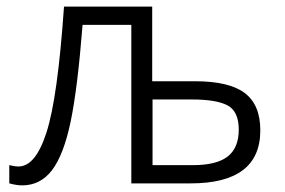

<svg xmlns="http://www.w3.org/2000/svg" viewBox="-20 -553 860 579"><path d="M8 0V-55Q24 -51 36 -51Q87 -51 120 -153Q154 -258 173 -533H439V-308H568Q671 -308 718 -272.5Q765 -237 765 -160Q765 0 555 0H376V-478H229Q214 -287 193 -186Q172 -86 137 -40Q102 6 47 6Q30 6 8 0ZM562 -55Q633 -55 666.5 -81Q700 -107 700 -162Q700 -217 666.5 -235Q633 -253 559 -253H440V-55Z"/></svg>

Font: OpenSansMMV
Style: Light
Weight: 300
Foundry: Ascender Corporation
Version: Version 4.001